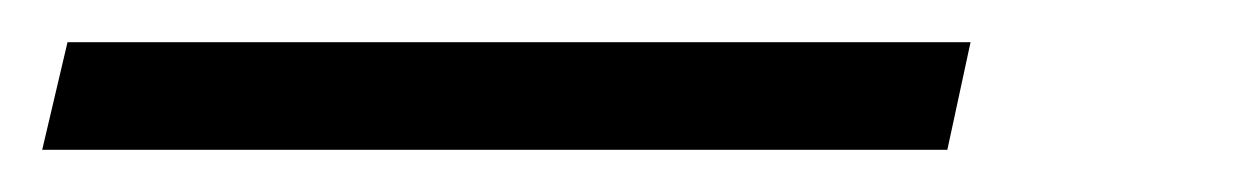

<svg xmlns="http://www.w3.org/2000/svg" viewBox="-43 53 588 91"><path d="M-23 124 -11 73H417L406 124Z"/></svg>

Font: Ysabeau
Style: Italic
Weight: 400
Italic angle: -12°
Designer: Christian Thalmann (Catharsis Fonts)
Version: Version 2.000;gftools[0.9.27.dev2+g8671c4b]